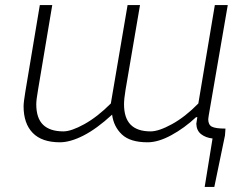

<svg xmlns="http://www.w3.org/2000/svg" viewBox="-20 -548 976 757"><path d="M754 -60 758 -86H753Q707 -43 655.5 -15Q604 13 562 13Q493 13 460.5 -18Q428 -49 422 -96Q361 -40 309 -13.5Q257 13 216 13Q145 13 109 -24Q73 -61 73 -129Q73 -145 80 -187L137 -528H186L130 -194Q123 -154 123 -137Q123 -82 150 -56Q177 -30 230 -30Q261 -30 312.5 -58.5Q364 -87 417 -140L483 -528H532L475 -194Q469 -158 469 -137Q469 -83 495 -56.5Q521 -30 574 -30Q606 -30 658 -58.5Q710 -87 762 -140L827 -528H878L803 -93L801 -78Q801 -56 815.5 -48.5Q830 -41 869 -41L867 -14L825 189H787L818 -2Q791 -5 773 -19Q755 -33 754 -60Z"/></svg>

Font: Nebula Sans Light
Style: Regular
Weight: 300
Italic angle: -9°
Designer: Paul D. Hunt for Adobe (as Source Sans)
Foundry: Nebula Entertainment & Broadcasting LLC
Version: Version 1.010